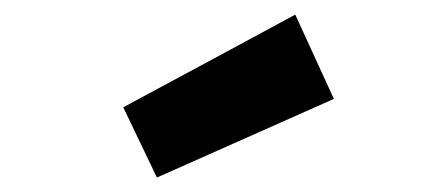

<svg xmlns="http://www.w3.org/2000/svg" viewBox="-20 -868 595 267"><path d="M151.4 -718.8Q163.1 -694.3 198.2 -621.1Q259.8 -648.4 444.3 -730.5Q430.7 -759.8 390.6 -847.7Q331.1 -815.4 151.4 -718.8Z"/></svg>

Font: Avakin
Style: Bold
Weight: 700
Designer: Herb Lubalin, Tom Carnase, Ed Benguiat, Adobe Type Staff
Version: Version 1.0